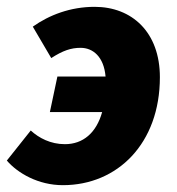

<svg xmlns="http://www.w3.org/2000/svg" viewBox="-28 -530 518 562"><path d="M156 12C316 12 440 -110 440 -304C440 -436 358 -510 249 -510C178 -510 116 -486 68 -452L122 -360C156 -382 180 -390 208 -390C244 -390 276 -364 281 -306H140L118 -202H271C254 -141 215 -108 162 -108C120 -108 86 -126 62 -148L-8 -60C24 -23 84 12 156 12Z"/></svg>

Font: Source Sans Pro Black
Style: Italic
Weight: 900
Italic angle: -11°
Designer: Paul D. Hunt
Foundry: Adobe Systems Incorporated
Version: Version 3.006;hotconv 1.0.111;makeotfexe 2.5.65597